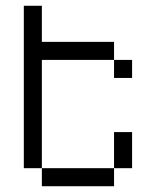

<svg xmlns="http://www.w3.org/2000/svg" viewBox="-20 -645 540 665"><path d="M125 -500H375V-437.5H125V-62.5H62.5V-625H125ZM125 -62.5H375V0H125ZM375 -187.5H437.5V-62.5H375ZM375 -437.5H437.5V-375H375Z"/></svg>

Font: 寒蝉点阵体 16px
Style: Regular
Weight: 400
Designer: Designed by Warren2060
Foundry: ChillType
Version: Version 1.000